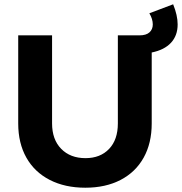

<svg xmlns="http://www.w3.org/2000/svg" viewBox="-20 -865 849 896"><path d="M809 -751Q809 -699 778 -665.5Q747 -632 688 -620V-289Q688 -197 650.5 -129.5Q613 -62 543 -25.5Q473 11 378 11Q283 11 212 -25.5Q141 -62 103 -129.5Q65 -197 65 -289V-700H223V-289Q223 -214 265.5 -170.5Q308 -127 379 -127Q448 -127 489 -170Q530 -213 530 -289V-700H631Q662 -700 677.5 -714Q693 -728 693 -751Q693 -776 677 -803L788 -845Q809 -793 809 -751Z"/></svg>

Font: Argentum Sans SemiBold
Style: Regular
Weight: 600
Designer: Julieta Ulanovsky (Modified by Cristiano Sobral)
Foundry: Julieta Ulanovsky
Version: Version 5.001;November 22, 2018;FontCreator 11.5.0.2425 64-b